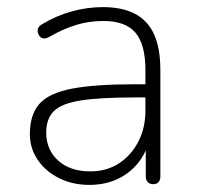

<svg xmlns="http://www.w3.org/2000/svg" viewBox="-20 -512 554 540"><path d="M231 8Q184 8 146 -11Q108 -30 86 -62.5Q64 -95 64 -135Q64 -189 90.5 -219.5Q117 -250 181.5 -262.5Q246 -275 359 -275H400V-238H361Q262 -238 207.5 -229.5Q153 -221 131.5 -199.5Q110 -178 110 -139Q110 -91 143.5 -60.5Q177 -30 234 -30Q280 -30 314.5 -52.5Q349 -75 369 -113.5Q389 -152 389 -201V-315Q389 -387 361 -420Q333 -453 271 -453Q231 -453 194.5 -442Q158 -431 118 -408Q109 -403 102.5 -404Q96 -405 92 -409.5Q88 -414 86.5 -420.5Q85 -427 87.5 -433Q90 -439 97 -443Q138 -468 182 -480Q226 -492 269 -492Q324 -492 360 -473Q396 -454 413.5 -415Q431 -376 431 -315V-16Q431 -6 426 0Q421 6 411 6Q401 6 395.5 0Q390 -6 390 -16V-121H401Q391 -81 367 -52Q343 -23 308.5 -7.5Q274 8 231 8Z"/></svg>

Font: Nunito ExtraLight
Style: Regular
Weight: 200
Designer: Vernon Adams
Foundry: Vernon Adams
Version: Version 3.602;April 4, 2023;FontCreator 14.0.0.2856 64-bit